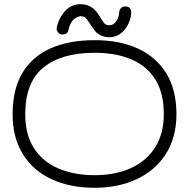

<svg xmlns="http://www.w3.org/2000/svg" viewBox="-20 -807 899 913"><path d="M499 -630Q479 -630 462.5 -637.5Q446 -645 435 -656Q413 -685 403 -701Q393 -717 385.5 -723.5Q378 -730 361 -730Q337 -725 324 -707.5Q311 -690 306 -666Q303 -652 295 -647.5Q287 -643 277 -643Q264 -643 255.5 -653.5Q247 -664 250 -677Q261 -725 291 -756Q321 -787 361 -787Q390 -787 410.5 -775.5Q431 -764 449 -737Q466 -709 474.5 -698Q483 -687 499 -687H500Q520 -687 533 -706Q546 -725 547 -750Q549 -765 558.5 -771.5Q568 -778 577 -776Q604 -776 604 -746Q601 -700 572 -665Q543 -630 499 -630ZM430 86Q314 86 226 45.5Q138 5 89 -73.5Q40 -152 40 -264Q40 -383 87 -461Q134 -539 221.5 -577.5Q309 -616 430 -616Q550 -616 637 -575.5Q724 -535 771.5 -457Q819 -379 819 -264Q819 -153 768.5 -74.5Q718 4 630 45Q542 86 430 86ZM430 26Q528 26 602 -7.5Q676 -41 717.5 -106Q759 -171 759 -264Q759 -364 719 -428.5Q679 -493 605 -524.5Q531 -556 430 -556Q272 -556 186 -485.5Q100 -415 100 -264Q100 -167 141.5 -102.5Q183 -38 257.5 -6Q332 26 430 26Z"/></svg>

Font: Hachi Maru Pop
Style: Regular
Weight: 400
Designer: Nontynet
Foundry: Nontynet
Version: Version 1.300